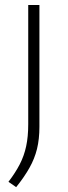

<svg xmlns="http://www.w3.org/2000/svg" viewBox="-20 -615 272 772"><path d="M45 137.5 14 116Q42 79.5 59.5 45.5Q77 11.5 85.2 -27Q93.5 -65.5 93.5 -115.5V-595H138.5V-105.5Q138.5 -56 128.8 -16.2Q119 23.5 98.2 60.2Q77.5 97 45 137.5Z"/></svg>

Font: Encode Sans SC Condensed Thin ExtraLight
Style: Regular
Weight: 250
Version: Version 3.002